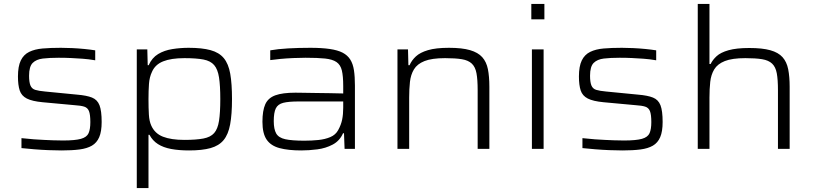

<svg xmlns="http://www.w3.org/2000/svg" viewBox="-20 -763 4177 984"><path d="M296 8Q265 8 228 6.5Q191 5 155 2Q119 -1 90 -4V-55Q126 -51 154 -49Q182 -47 205 -46Q228 -45 251 -44Q274 -43 303 -43Q365 -43 395 -51.5Q425 -60 434 -80.5Q443 -101 443 -137Q443 -176 436 -193.5Q429 -211 411.5 -216.5Q394 -222 362 -224L199 -239Q145 -244 117.5 -258Q90 -272 81 -299.5Q72 -327 72 -371Q72 -423 86.5 -453Q101 -483 129.5 -497Q158 -511 198.5 -514.5Q239 -518 292 -518Q319 -518 350.5 -516.5Q382 -515 412.5 -512Q443 -509 468 -505V-454Q433 -460 403.5 -462Q374 -464 345 -465.5Q316 -467 281 -467Q234 -467 200 -463Q166 -459 147.5 -440.5Q129 -422 129 -375Q129 -342 136 -325Q143 -308 160.5 -302.5Q178 -297 211 -294L375 -278Q424 -274 451.5 -263Q479 -252 490 -223.5Q501 -195 501 -138Q501 -89 488.5 -60Q476 -31 451 -16.5Q426 -2 387.5 3Q349 8 296 8Z M681 201V-510H735L737 -429H742Q759 -467 790.5 -486Q822 -505 863.5 -511.5Q905 -518 947 -518Q1015 -518 1059 -506Q1103 -494 1127 -465Q1151 -436 1160 -385Q1169 -334 1169 -255Q1169 -177 1159.5 -125.5Q1150 -74 1126 -45Q1102 -16 1059 -4Q1016 8 949 8Q897 8 857 0.5Q817 -7 789.5 -24.5Q762 -42 746 -72H741V201ZM925 -46Q985 -46 1022 -53Q1059 -60 1077.5 -81Q1096 -102 1102.5 -144Q1109 -186 1109 -255Q1109 -324 1102.5 -366Q1096 -408 1077.5 -429.5Q1059 -451 1022.5 -458Q986 -465 925 -465Q857 -465 816 -448.5Q775 -432 759 -395Q746 -368 743.5 -333Q741 -298 741 -255Q741 -210 743 -176Q745 -142 755 -120Q773 -79 815 -62.5Q857 -46 925 -46Z M1524 8Q1457 8 1412.5 -4Q1368 -16 1346.5 -47.5Q1325 -79 1325 -139Q1325 -196 1339.5 -228.5Q1354 -261 1391 -274.5Q1428 -288 1494 -288Q1506 -288 1533 -287.5Q1560 -287 1596 -286.5Q1632 -286 1669.5 -285.5Q1707 -285 1739 -284V-322Q1739 -373 1732 -402Q1725 -431 1704.5 -445Q1684 -459 1646 -463Q1608 -467 1546 -467Q1519 -467 1484 -465.5Q1449 -464 1417 -461Q1385 -458 1365 -455V-505Q1404 -512 1457 -515Q1510 -518 1571 -518Q1629 -518 1670 -512Q1711 -506 1736 -493Q1761 -480 1775 -458Q1789 -436 1794 -403Q1799 -370 1799 -325V0H1746L1743 -80H1738Q1721 -41 1685 -22Q1649 -3 1606 2.5Q1563 8 1524 8ZM1540 -42Q1577 -42 1611.5 -45.5Q1646 -49 1673 -60.5Q1700 -72 1713 -96Q1728 -123 1733.5 -150Q1739 -177 1739 -211V-243H1510Q1459 -243 1431.5 -236Q1404 -229 1393.5 -207.5Q1383 -186 1383 -142Q1383 -101 1395.5 -79Q1408 -57 1442 -49.5Q1476 -42 1540 -42Z M2017 0V-510H2071L2073 -429H2079Q2090 -454 2111.5 -474Q2133 -494 2173.5 -506Q2214 -518 2281 -518Q2348 -518 2389 -506Q2430 -494 2451.5 -470Q2473 -446 2480.5 -408.5Q2488 -371 2488 -318V0H2428V-301Q2428 -355 2422 -387.5Q2416 -420 2398 -437Q2380 -454 2347 -459.5Q2314 -465 2261 -465Q2193 -465 2155.5 -450Q2118 -435 2101.5 -407.5Q2085 -380 2081 -343.5Q2077 -307 2077 -263V0Z M2703 -664V-743H2770V-664ZM2706 0V-510H2766V0Z M3171 8Q3140 8 3103 6.5Q3066 5 3030 2Q2994 -1 2965 -4V-55Q3001 -51 3029 -49Q3057 -47 3080 -46Q3103 -45 3126 -44Q3149 -43 3178 -43Q3240 -43 3270 -51.5Q3300 -60 3309 -80.5Q3318 -101 3318 -137Q3318 -176 3311 -193.5Q3304 -211 3286.5 -216.5Q3269 -222 3237 -224L3074 -239Q3020 -244 2992.5 -258Q2965 -272 2956 -299.5Q2947 -327 2947 -371Q2947 -423 2961.5 -453Q2976 -483 3004.5 -497Q3033 -511 3073.5 -514.5Q3114 -518 3167 -518Q3194 -518 3225.5 -516.5Q3257 -515 3287.5 -512Q3318 -509 3343 -505V-454Q3308 -460 3278.5 -462Q3249 -464 3220 -465.5Q3191 -467 3156 -467Q3109 -467 3075 -463Q3041 -459 3022.5 -440.5Q3004 -422 3004 -375Q3004 -342 3011 -325Q3018 -308 3035.5 -302.5Q3053 -297 3086 -294L3250 -278Q3299 -274 3326.5 -263Q3354 -252 3365 -223.5Q3376 -195 3376 -138Q3376 -89 3363.5 -60Q3351 -31 3326 -16.5Q3301 -2 3262.5 3Q3224 8 3171 8Z M3556 0V-743H3616V-435H3622Q3632 -456 3652.5 -475Q3673 -494 3713.5 -505.5Q3754 -517 3820 -517Q3887 -517 3928 -505.5Q3969 -494 3990.5 -470Q4012 -446 4019.5 -408Q4027 -370 4027 -318V0H3967V-301Q3967 -355 3961 -387.5Q3955 -420 3937 -437Q3919 -454 3886 -459.5Q3853 -465 3800 -465Q3732 -465 3694.5 -450Q3657 -435 3640.5 -407.5Q3624 -380 3620 -343.5Q3616 -307 3616 -263V0Z"/></svg>

Font: Saira Expanded Light
Style: Regular
Weight: 300
Width: 7
Designer: Hector Gatti with collaboration of the Omnibus-Type team
Foundry: Omnibus-Type
Version: Version 1.101